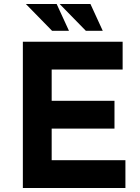

<svg xmlns="http://www.w3.org/2000/svg" viewBox="-20 -946 706 966"><path d="M95 -736H597V-596H240V-439H556V-299H240V-140H611V0H95ZM110 -926H265L327 -791H242ZM280 -926H435L497 -791H412Z"/></svg>

Font: Reem Kufi Ink
Style: Bold
Weight: 700
Designer: Khaled Hosny
Version: Version 1.002